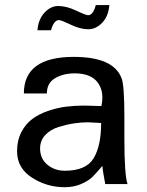

<svg xmlns="http://www.w3.org/2000/svg" viewBox="-20 -742 592 774"><path d="M420.9 -721.7H366.2C359 -694.3 348.6 -680.7 335 -680.7C329.1 -680.7 313.2 -686.8 287.1 -699.2C261.1 -711.6 237 -717.8 214.8 -717.8C194.7 -717.8 176.3 -709 159.7 -691.4C143.1 -673.8 133.5 -650.1 130.9 -620.1H185.5C193.4 -647.5 204.1 -661.1 217.8 -661.1C223.6 -661.1 239.4 -654.9 265.1 -642.6C290.9 -630.2 314.5 -624 335.9 -624C356.1 -624 374.7 -632.6 391.6 -649.9C408.5 -667.2 418.3 -691.1 420.9 -721.7ZM494.1 0C485.7 -24.7 481.4 -85.6 481.4 -182.6V-269.5C481.4 -356.8 477.5 -409.5 469.7 -427.7C447.6 -484.4 383.5 -512.7 277.3 -512.7C143.2 -512.7 76.2 -463.5 76.2 -365.2H168.9C168.9 -393.2 180 -413.7 202.1 -426.8C224.3 -439.8 250.7 -446.3 281.2 -446.3C324.9 -446.3 355.8 -433.9 374 -409.2C392.3 -384.4 397.1 -352.9 388.7 -314.5C380.9 -314.5 369.5 -314.8 354.5 -315.4C339.5 -316.1 328.1 -316.4 320.3 -316.4C294.3 -316.4 269.5 -314.9 246.1 -312C222.7 -309.1 198.6 -303.4 173.8 -294.9C149.1 -286.5 127.8 -275.6 109.9 -262.2C92 -248.9 77.3 -231.1 65.9 -209C54.5 -186.8 48.8 -161.1 48.8 -131.8C48.8 -86.9 68.8 -51.6 108.9 -25.9C148.9 -0.2 192.7 12.7 240.2 12.7C265 12.7 287.1 8.5 306.6 0C326.2 -8.5 341.1 -17.7 351.6 -27.8C362 -37.9 375.7 -53.1 392.6 -73.2C393.2 -62.2 397.1 -37.8 404.3 0ZM387.7 -246.1C387.7 -184.9 377.6 -137.5 357.4 -104C337.2 -70.5 298.5 -53.7 241.2 -53.7C213.9 -53.7 190.4 -61.8 170.9 -78.1C151.4 -94.4 141.6 -116.2 141.6 -143.6C141.6 -164.4 148.4 -182.3 162.1 -197.3C175.8 -212.2 193.7 -223.1 215.8 -230C238 -236.8 258.8 -241.7 278.3 -244.6C297.9 -247.6 317.1 -249 335.9 -249C337.2 -249 354.5 -248 387.7 -246.1Z"/></svg>

Font: FreeUniversal
Style: Regular
Weight: 400
Version: Version 1.001